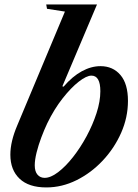

<svg xmlns="http://www.w3.org/2000/svg" viewBox="-20 -831 620 862"><path d="M188 10.5Q109 10.5 67.8 -28.8Q26.5 -68 26.5 -136.5Q26.5 -195.5 57.5 -268L271.5 -779L191 -791.5L187.5 -811H415.5L260 -443.5L265.5 -442Q305 -488 347.2 -511Q389.5 -534 431 -534Q487 -534 520.8 -494.2Q554.5 -454.5 554.5 -378Q554.5 -304 523.8 -234.5Q493 -165 441 -109.8Q389 -54.5 323.5 -22Q258 10.5 188 10.5ZM180.5 -32.5Q207.5 -32.5 241 -58Q274.5 -83.5 307.8 -125.8Q341 -168 368.8 -219.5Q396.5 -271 413.5 -323.5Q430.5 -376 430.5 -421.5Q430.5 -491.5 390.5 -491.5Q368.5 -491.5 333.8 -464.5Q299 -437.5 261 -389.2Q223 -341 192 -277Q178.5 -248.5 165.5 -214Q152.5 -179.5 144.2 -146.2Q136 -113 136 -88.5Q136 -61.5 148.2 -47Q160.5 -32.5 180.5 -32.5Z"/></svg>

Font: Libre Caslon Text SemiBold Italic
Style: Regular
Weight: 600
Italic angle: -22.583°
Designer: Pablo Impallari, Rodrigo Fuenzalida, Katja Schimmel
Foundry: Pablo Impallari, Rodrigo Fuenzalida
Version: Version 2.000